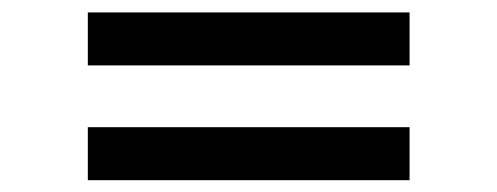

<svg xmlns="http://www.w3.org/2000/svg" viewBox="-20 -534 821 317"><path d="M125 -513.5H656.2V-426H125ZM125 -324H656.2V-236.5H125Z"/></svg>

Font: Manrope Semibold
Style: Regular
Weight: 600
Width: 4
Designer: Michael Sharanda
Foundry: Michael Sharanda
Version: Version 2.000;PS 002.000;hotconv 1.0.88;makeotf.lib2.5.64775